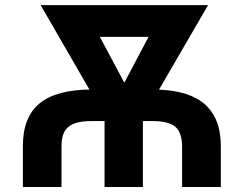

<svg xmlns="http://www.w3.org/2000/svg" viewBox="-20 -748 975 768"><path d="M226 0H71.5V-162.5Q71.2 -279.3 138.3 -334.4Q205.5 -389.6 345.7 -390H590.4Q650.3 -390 700.1 -378.7Q749.9 -367.3 786.4 -341.2Q822.9 -315 843 -271.3Q863 -227.6 863.3 -162.5V0H708.4V-162.5Q707.9 -218.8 680.7 -241.4Q653.4 -263.9 590.4 -263.7H345.7Q309.5 -263.9 282.4 -255.9Q255.4 -247.9 240.8 -226.1Q226.2 -204.3 226 -162.5ZM672.9 -727.5V-600.6H286.1V-727.5ZM440 -346.7 641.4 -727.5H812.3L544.9 -267H459.2ZM311.7 -727.5 516.6 -343.4 493.9 -267H408.6L142.6 -727.5ZM551.6 -368.6V0H398.2V-368.6Z"/></svg>

Font: Inter V
Style: 
Weight: 400
Designer: Rasmus Andersson
Foundry: rsms
Version: Version 4.000;git-a3f224843